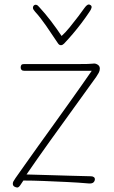

<svg xmlns="http://www.w3.org/2000/svg" viewBox="-20 -822 508 854"><path d="M89 -507Q80 -507 76 -511Q72 -515 72 -522Q72 -529 75 -533Q78 -537 86 -537Q178 -537 234.5 -537Q291 -537 322.5 -537Q354 -537 369.5 -537.5Q385 -538 394 -539Q403 -541 413.5 -535Q424 -529 424 -517Q424 -507 419 -498Q414 -489 408 -480Q365 -420 311 -345.5Q257 -271 201.5 -193.5Q146 -116 98 -46Q137 -45 186.5 -43.5Q236 -42 287.5 -40.5Q339 -39 384 -38Q392 -38 397 -34.5Q402 -31 402 -25Q402 -17 396 -11Q390 -5 375 -6Q330 -10 277.5 -12.5Q225 -15 175 -17Q125 -19 84 -19Q77 -8 70 2Q63 12 57 12Q51 12 44 8Q37 4 37 -5Q37 -10 39.5 -15Q42 -20 49 -30Q65 -52 91 -89.5Q117 -127 150 -172.5Q183 -218 218 -267Q253 -316 286 -362Q319 -408 345.5 -446Q372 -484 388 -507ZM356 -787Q363 -797 369.5 -800.5Q376 -804 383 -799Q389 -795 387 -787Q385 -779 377 -768Q361 -744 342.5 -719.5Q324 -695 304 -671.5Q284 -648 265 -628Q262 -625 258.5 -623Q255 -621 251 -621Q246 -621 242.5 -624Q239 -627 236 -632Q211 -670 185 -707.5Q159 -745 136 -770Q127 -780 126.5 -786.5Q126 -793 130 -797Q135 -802 141.5 -800.5Q148 -799 155 -790Q181 -762 206.5 -728.5Q232 -695 254 -662Q270 -676 290 -700.5Q310 -725 328.5 -749.5Q347 -774 356 -787Z"/></svg>

Font: Playpen Sans Thin
Style: Regular
Weight: 250
Designer: Laura Meseguer, Veronika Burian, José Scaglione
Foundry: TypeTogether
Version: Version 1.001